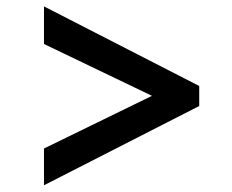

<svg xmlns="http://www.w3.org/2000/svg" viewBox="-20 -592 708 585"><path d="M114 -27.5V-139.5L443 -300L114 -458V-572.5L587 -330V-269Z"/></svg>

Font: Merriweather 24pt Black
Style: Regular
Weight: 900
Designer: Eben Sorkin
Foundry: Eben Sorkin
Version: Version 2.100